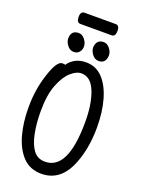

<svg xmlns="http://www.w3.org/2000/svg" viewBox="-186 -1084 873 1188"><g transform="rotate(20 250.0 -490.0)"><path d="M244 24Q170 24 123 -24Q76 -72 53 -153Q30 -234 30 -337Q30 -454 64 -556Q98 -663 134 -663Q150 -663 153 -660Q194 -719 271 -719Q337 -719 381 -672Q425 -625 448 -545Q471 -465 471 -363Q471 -209 417 -93Q359 24 244 24ZM240 -54Q391 -54 391 -371Q391 -486 362 -562Q331 -645 267 -645Q234 -645 198 -613Q162 -581 135.5 -513.5Q109 -446 109 -339Q109 -260 122 -194.5Q135 -129 162.5 -91.5Q190 -54 240 -54ZM175 -753Q150 -753 132.5 -775.5Q115 -798 115 -820Q115 -874 166 -874Q189 -874 206.5 -851.5Q224 -829 224 -806Q224 -784 211 -768.5Q198 -753 175 -753ZM339 -753Q313 -753 296 -776Q279 -799 279 -820Q282 -874 330 -874Q353 -874 370.5 -852Q388 -830 388 -806Q385 -753 339 -753ZM155 -930Q130 -930 130 -968Q130 -1004 156 -1004H361Q386 -1004 386 -967Q386 -930 360 -930Z"/></g></svg>

Font: LXGW WenKai Mono Medium
Style: Regular
Weight: 500
Monospace: yes
Designer: LXGW / Fontworks Inc.
Foundry: LXGW / Fontworks Inc.
Version: Version 1.520; June 14, 2025